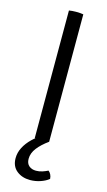

<svg xmlns="http://www.w3.org/2000/svg" viewBox="-137 -732 555 994"><g transform="rotate(15 141.0 -234.5)"><path d="M102.5 -683Q110 -684.5 120 -685.2Q130 -686 140 -686Q151 -686 161.2 -685.2Q171.5 -684.5 179.5 -683V0Q171.5 1.5 161.2 2.2Q151 3 140 3Q130 3 120 2.2Q110 1.5 102.5 0ZM134.5 217Q91.5 217 62.5 193.5Q33.5 170 33.5 126.5Q33.5 97 47.8 69.2Q62 41.5 87.5 16.8Q113 -8 147 -28Q156.5 -24.5 165.5 -16.8Q174.5 -9 179.5 0Q143 26 121.2 54Q99.5 82 99.5 112.5Q99.5 137 114.2 149.8Q129 162.5 152 162.5Q169.5 162.5 186 157Q202.5 151.5 215 145Q223 151 228.2 161.2Q233.5 171.5 234 184.5Q217 198.5 190 207.8Q163 217 134.5 217Z"/></g></svg>

Font: Signika Light Light
Style: Regular
Weight: 300
Version: Version 2.001